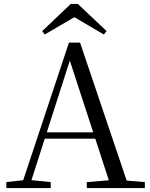

<svg xmlns="http://www.w3.org/2000/svg" viewBox="-20 -949 758 969"><path d="M373 -929 518 -792 504 -775 327 -879H384L206 -775L193 -792L337 -929ZM12 0V-30L110 -41H127L236 -30V0ZM84 0 328 -734H384L632 0H542L322 -675H342L338 -661L126 0ZM192 -249 196 -281H500L504 -249ZM418 0V-30L552 -41H581L711 -30V0Z"/></svg>

Font: Noto Serif KR ExtraLight
Style: Regular
Weight: 400
Version: Version 2.002-H1;hotconv 1.1.0;makeotfexe 2.6.0